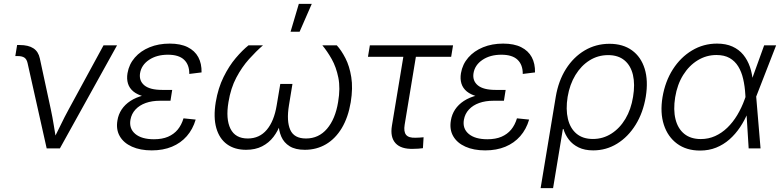

<svg xmlns="http://www.w3.org/2000/svg" viewBox="-20 -762 4006 986"><path d="M219.7 0 121.6 -438Q117.2 -458 105.2 -466.1Q93.3 -474.1 70.3 -474.1H58.6L67.9 -530.8H80.6Q126 -530.8 151.6 -513.9Q177.2 -497.1 184.6 -461.9L240.7 -201.7Q249.5 -160.6 256.1 -119.4Q262.7 -78.1 269.5 -38.1H251Q271.5 -78.1 291.3 -119.4Q311 -160.6 333.5 -201.7L511.7 -529.3H581.1L287.6 0Z M759.3 10.3Q700.2 10.3 657.7 -8.8Q615.2 -27.8 595.2 -62.3Q575.2 -96.7 583 -143.1Q587.9 -174.3 604.7 -199.7Q621.6 -225.1 649.9 -243.7Q678.2 -262.2 717.8 -272.2Q757.3 -282.2 807.6 -282.2H861.3L855.5 -244.6H801.3Q760.7 -244.6 728.5 -233.2Q696.3 -221.7 675.8 -199.7Q655.3 -177.7 649.9 -147Q642.1 -101.6 674.8 -74.2Q707.5 -46.9 770.5 -46.9Q813 -46.9 843 -59.8Q873 -72.8 892.6 -96.4Q912.1 -120.1 922.4 -154.3L984.9 -147.9Q970.2 -98.1 939.2 -62.7Q908.2 -27.3 862.8 -8.5Q817.4 10.3 759.3 10.3ZM805.7 -256.8Q755.9 -256.8 720.7 -266.1Q685.5 -275.4 665 -292.2Q644.5 -309.1 637.2 -333Q629.9 -356.9 634.8 -386.2Q642.6 -432.1 672.4 -466.3Q702.1 -500.5 748.3 -519.3Q794.4 -538.1 851.6 -538.1Q907.2 -538.1 943.8 -519.8Q980.5 -501.5 998.3 -468.5Q1016.1 -435.5 1015.1 -390.1L952.1 -382.3Q952.6 -429.2 925.5 -455.1Q898.4 -481 842.3 -481Q784.7 -481 745.4 -454.6Q706.1 -428.2 699.2 -385.7Q693.4 -346.7 721.7 -323.5Q750 -300.3 813 -300.3H864.3L857.4 -256.8Z M1243.7 7.3Q1185.1 7.3 1145.8 -21.2Q1106.4 -49.8 1090.8 -104.5Q1075.2 -159.2 1087.9 -237.3Q1100.1 -310.1 1128.2 -366.7Q1156.2 -423.3 1190.7 -463.9Q1225.1 -504.4 1256.3 -529.3H1330.6Q1295.4 -499 1258.8 -458.3Q1222.2 -417.5 1193.6 -363.5Q1165 -309.6 1153.3 -237.8Q1138.7 -150.9 1163.6 -100.8Q1188.5 -50.8 1252.4 -50.8Q1312.5 -50.8 1350.1 -95.5Q1387.7 -140.1 1400.9 -221.2L1419.4 -331.1H1481.9L1463.9 -221.2Q1450.7 -140.1 1470.5 -95.5Q1490.2 -50.8 1551.3 -50.8Q1616.7 -50.8 1659.4 -100.8Q1702.1 -150.9 1716.3 -237.8Q1728.5 -309.1 1717.5 -363.3Q1706.5 -417.5 1683.6 -458.3Q1660.6 -499 1635.3 -529.3H1709.5Q1732.9 -503.9 1753.9 -463.1Q1774.9 -422.4 1783.9 -366.2Q1793 -310.1 1781.2 -237.3Q1768.1 -159.2 1735.4 -104.5Q1702.6 -49.8 1654.1 -21.2Q1605.5 7.3 1545.4 7.3Q1497.1 7.3 1467.5 -11Q1438 -29.3 1424.6 -60.3Q1411.1 -91.3 1410.2 -129.9H1421.9Q1408.2 -90.3 1384.5 -59.3Q1360.8 -28.3 1325.9 -10.5Q1291 7.3 1243.7 7.3ZM1472.2 -599.1 1514.6 -742.2H1581.1L1518.6 -599.1Z M2102.1 2.4Q2039.6 4.4 2011.2 -26.6Q1982.9 -57.6 1992.7 -116.7L2051.3 -470.2H1869.6L1879.4 -529.3H2306.6L2296.9 -470.2H2115.7L2058.1 -121.6Q2052.2 -85.9 2065.4 -69.6Q2078.6 -53.2 2114.3 -54.7Q2123.5 -54.7 2134.3 -55.4Q2145 -56.2 2155.3 -57.1L2151.9 -1Q2140.6 0.5 2127.9 1.5Q2115.2 2.4 2102.1 2.4Z M2471.7 10.3Q2412.6 10.3 2370.1 -8.8Q2327.6 -27.8 2307.6 -62.3Q2287.6 -96.7 2295.4 -143.1Q2300.3 -174.3 2317.1 -199.7Q2334 -225.1 2362.3 -243.7Q2390.6 -262.2 2430.2 -272.2Q2469.7 -282.2 2520 -282.2H2573.7L2567.9 -244.6H2513.7Q2473.1 -244.6 2440.9 -233.2Q2408.7 -221.7 2388.2 -199.7Q2367.7 -177.7 2362.3 -147Q2354.5 -101.6 2387.2 -74.2Q2419.9 -46.9 2482.9 -46.9Q2525.4 -46.9 2555.4 -59.8Q2585.4 -72.8 2605 -96.4Q2624.5 -120.1 2634.8 -154.3L2697.3 -147.9Q2682.6 -98.1 2651.6 -62.7Q2620.6 -27.3 2575.2 -8.5Q2529.8 10.3 2471.7 10.3ZM2518.1 -256.8Q2468.3 -256.8 2433.1 -266.1Q2397.9 -275.4 2377.4 -292.2Q2356.9 -309.1 2349.6 -333Q2342.3 -356.9 2347.2 -386.2Q2355 -432.1 2384.8 -466.3Q2414.6 -500.5 2460.7 -519.3Q2506.8 -538.1 2564 -538.1Q2619.6 -538.1 2656.2 -519.8Q2692.9 -501.5 2710.7 -468.5Q2728.5 -435.5 2727.5 -390.1L2664.6 -382.3Q2665 -429.2 2637.9 -455.1Q2610.8 -481 2554.7 -481Q2497.1 -481 2457.8 -454.6Q2418.5 -428.2 2411.6 -385.7Q2405.8 -346.7 2434.1 -323.5Q2462.4 -300.3 2525.4 -300.3H2576.7L2569.8 -256.8Z M2756.3 204.1 2834 -264.6Q2847.7 -346.7 2886.5 -408Q2925.3 -469.2 2982.9 -503.2Q3040.5 -537.1 3109.9 -537.1Q3179.2 -537.1 3225.6 -503.4Q3272 -469.7 3290.8 -408.7Q3309.6 -347.7 3296.4 -265.6Q3282.7 -183.1 3244.1 -121.1Q3205.6 -59.1 3149.4 -24.4Q3093.3 10.3 3026.4 10.3Q2982.4 10.3 2951.4 -4.9Q2920.4 -20 2901.4 -44.9Q2882.3 -69.8 2873.5 -99.6H2870.6L2820.3 204.1ZM3024.9 -48.3Q3076.7 -48.3 3119.6 -75.7Q3162.6 -103 3191.7 -151.6Q3220.7 -200.2 3231 -264.6Q3241.7 -328.6 3230.5 -377Q3219.2 -425.3 3187 -452.1Q3154.8 -479 3103 -479Q3050.8 -479 3007.6 -451.9Q2964.4 -424.8 2935.1 -376.7Q2905.8 -328.6 2895 -264.6Q2884.8 -200.2 2896.5 -151.4Q2908.2 -102.5 2940.7 -75.4Q2973.1 -48.3 3024.9 -48.3Z M3575.2 11.2Q3504.9 11.2 3457 -24.2Q3409.2 -59.6 3389.2 -121.3Q3369.1 -183.1 3382.3 -263.2Q3396 -344.2 3435.5 -406Q3475.1 -467.8 3533.7 -502.9Q3592.3 -538.1 3662.1 -538.1Q3708 -538.1 3741.5 -522.9Q3774.9 -507.8 3796.9 -481Q3818.8 -454.1 3831.1 -418.7Q3843.3 -383.3 3846.2 -342.3H3868.7L3863.3 -266.6L3885.7 0H3824.7L3807.6 -275.4Q3805.2 -318.8 3796.6 -356Q3788.1 -393.1 3771.2 -420.7Q3754.4 -448.2 3727.1 -463.9Q3699.7 -479.5 3659.2 -479.5Q3607.4 -479.5 3563 -452.4Q3518.6 -425.3 3488.3 -376.7Q3458 -328.1 3447.3 -262.7Q3437 -198.2 3449 -149.9Q3460.9 -101.6 3493.9 -74.7Q3526.9 -47.9 3579.1 -47.9Q3618.2 -47.9 3652.3 -63.2Q3686.5 -78.6 3715.1 -106.2Q3743.7 -133.8 3766.1 -171.1Q3788.6 -208.5 3804.2 -252L3904.3 -529.3H3965.8L3862.3 -263.2L3842.8 -186.5H3821.8Q3804.7 -145 3780.8 -109.1Q3756.8 -73.2 3726.1 -46.1Q3695.3 -19 3657.7 -3.9Q3620.1 11.2 3575.2 11.2Z"/></svg>

Font: Inter 24pt Light
Style: Italic
Weight: 300
Italic angle: -9.3988°
Designer: Rasmus Andersson
Foundry: rsms
Version: Version 4.001;git-66647c0bb